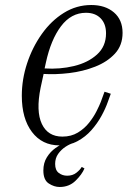

<svg xmlns="http://www.w3.org/2000/svg" viewBox="-20 -570 540 766"><path d="M217 10Q148 10 107.5 -43.5Q67 -97 67 -188Q67 -253 88 -317Q109 -381 146.5 -434Q184 -487 234.5 -518.5Q285 -550 344 -550Q400 -550 434.5 -520.5Q469 -491 469 -439Q469 -389 438.5 -356Q408 -323 359.5 -304Q311 -285 256.5 -278.5Q202 -272 154 -275L142 -220Q123 -126 147 -75.5Q171 -25 229 -25Q264 -25 290.5 -41Q317 -57 335.5 -80.5Q354 -104 365.5 -127Q377 -150 382 -163L397 -204L422 -196L410 -163Q401 -137 384.5 -107Q368 -77 344.5 -50.5Q321 -24 289.5 -7Q258 10 217 10ZM163 -320 158 -297Q219 -293 275 -306.5Q331 -320 367 -352.5Q403 -385 403 -437Q403 -475 381.5 -497Q360 -519 323 -519Q264 -519 223.5 -465.5Q183 -412 163 -320ZM218 176Q196 176 174.5 162Q153 148 153 110Q153 80 167 57.5Q181 35 201.5 20.5Q222 6 240 0H275Q259 4 241.5 15.5Q224 27 212 44Q200 61 200 84Q200 109 214.5 120Q229 131 248 131Q270 131 285 119Q300 107 306 96L317 102Q307 126 281.5 151Q256 176 218 176Z"/></svg>

Font: Xanh Mono
Style: Italic
Weight: 400
Italic angle: -12°
Monospace: yes
Designer: Lam Bao, Duy Dao
Foundry: Yellow Type Foundry
Version: Version 3.101; ttfautohint (v1.8.3)